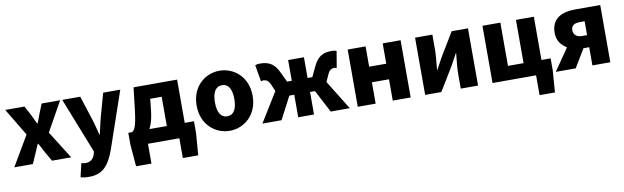

<svg xmlns="http://www.w3.org/2000/svg" viewBox="-47 -1122 6107 1880"><g transform="rotate(-10 3006.5 -182.0)"><path d="M16 0H201L240 -90C254 -123 268 -156 282 -187H287C305 -156 322 -122 339 -90L391 0H582L408 -276L572 -569H388L353 -482C341 -449 327 -416 316 -384H311C295 -416 279 -449 264 -482L217 -569H26L190 -296Z M722 219C857 219 919 147 974 1L1170 -569H1000L934 -333C921 -279 908 -226 897 -172H892C877 -228 865 -281 848 -333L772 -569H593L811 -17L803 12C790 52 762 80 708 80C695 80 680 75 670 73L638 208C662 215 685 219 722 219Z M1345 0H1657V197H1810L1827 -22V-139H1735V-569H1302L1276 -347C1257 -188 1238 -154 1211 -139H1174V-22L1192 197H1345ZM1384 -139C1406 -181 1422 -236 1430 -306L1443 -430H1557V-139Z M2158 14C2302 14 2436 -96 2436 -285C2436 -473 2302 -583 2158 -583C2013 -583 1879 -473 1879 -285C1879 -96 2013 14 2158 14ZM2158 -130C2091 -130 2061 -190 2061 -285C2061 -379 2091 -439 2158 -439C2224 -439 2254 -379 2254 -285C2254 -190 2224 -130 2158 -130Z M2483 0H2673L2790 -224H2839V0H2996V-224H3045L3162 0H3352L3171 -292L3202 -360C3221 -405 3244 -415 3272 -415C3280 -415 3287 -412 3294 -410L3322 -575C3307 -581 3292 -583 3274 -583C3190 -583 3134 -556 3091 -464L3043 -363H2996V-569H2839V-363H2792L2744 -464C2701 -556 2644 -583 2561 -583C2543 -583 2528 -581 2513 -575L2541 -410C2548 -412 2555 -415 2563 -415C2591 -415 2614 -405 2634 -360L2663 -292Z M3431 0H3609V-212H3779V0H3957V-569H3779V-367H3609V-569H3431Z M4101 0H4262L4402 -230C4420 -262 4448 -315 4467 -349H4471C4464 -279 4455 -204 4455 -148V0H4627V-569H4465L4326 -339C4309 -306 4279 -254 4261 -220H4258C4264 -289 4273 -365 4273 -421V-569H4101Z M5204 197H5357L5373 -22V-139H5282V-569H5104V-139H4949V-569H4771V0H5204Z M5716 -301C5658 -301 5630 -331 5630 -373C5630 -417 5658 -439 5716 -439H5764V-301ZM5400 0H5598L5707 -181H5764V0H5942V-569H5694C5562 -569 5455 -522 5455 -378C5455 -300 5495 -249 5550 -218Z"/></g></svg>

Font: Noto Sans CJK TC Black
Style: Regular
Weight: 900
Designer: Ryoko NISHIZUKA 西塚涼子 (kana, bopomofo & ideographs); Paul D. Hunt (Latin, Greek & Cyrillic); Sandoll Communications 산돌커뮤니
Foundry: Adobe
Version: Version 2.004;hotconv 1.0.118;makeotfexe 2.5.65603